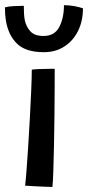

<svg xmlns="http://www.w3.org/2000/svg" viewBox="-42 -736 353 758"><path d="M165 2Q156 2 136 1.2Q116 0.5 93.8 -0.8Q71.5 -2 57 -3Q59 -16 62.2 -56.8Q65.5 -97.5 69 -153.2Q72.5 -209 75.8 -268.2Q79 -327.5 81.2 -379Q83.5 -430.5 83.5 -461Q92 -462.5 110.2 -463.2Q128.5 -464 147.2 -464.2Q166 -464.5 174 -464.5Q174 -438.5 173.8 -389.5Q173.5 -340.5 173 -281Q172.5 -221.5 171.2 -163.5Q170 -105.5 168.5 -60.8Q167 -16 165 2ZM285.5 -703Q285.5 -653 266.2 -614Q247 -575 212.2 -552.5Q177.5 -530 131 -530Q59 -530 24.5 -564.2Q-10 -598.5 -19 -656.5Q-22.5 -678 -22.5 -707Q-7.5 -711 14 -712Q35.5 -713 52 -713Q52 -697 52.8 -682.5Q53.5 -668 56 -655.5Q61.5 -630.5 78 -612.2Q94.5 -594 130 -594Q173.5 -594 192 -629.5Q210.5 -665 210.5 -715.5Q233 -715.5 253.5 -711.5Q274 -707.5 285.5 -703Z"/></svg>

Font: Grandstander
Style: Regular
Weight: 400
Designer: Tyler Finck
Foundry: Etcetera Type Co
Version: Version 1.200; ttfautohint (v1.8.3)